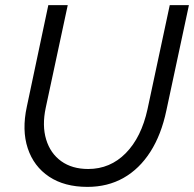

<svg xmlns="http://www.w3.org/2000/svg" viewBox="-20 -720 759 751"><path d="M322 11Q232 11 172 -29Q112 -69 88.5 -140Q65 -211 85 -303L169 -700H245L159 -299Q144 -229 160.5 -174.5Q177 -120 219.5 -89.5Q262 -59 325 -59Q411 -59 472 -121Q533 -183 557 -293L644 -700H719L631 -289Q611 -193 568 -126Q525 -59 463 -24Q401 11 322 11Z"/></svg>

Font: Red Hat Text VF
Style: Italic
Weight: 300
Italic angle: -12°
Designer: Pentagram, MCKL
Foundry: Pentagram, MCKL
Version: Version 1.023